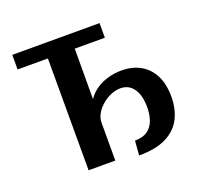

<svg xmlns="http://www.w3.org/2000/svg" viewBox="-127 -862 1074 1024"><g transform="rotate(-20 410.5 -350.0)"><path d="M494.1 18 500.7 -64.1Q546.9 -64.1 573.5 -83.8Q600.2 -103.6 611.5 -136.7Q622.8 -169.8 622.8 -209.1Q622.8 -278.3 595.8 -315.6Q568.9 -353 522.4 -353Q495.9 -353 468.5 -341.6Q441.1 -330.1 417.8 -310.4Q394.4 -290.7 380 -266Q365.6 -241.2 365.6 -214.4V0H213.9V-717.6H366.6L365.8 -348.7Q388 -380.9 419.2 -401.1Q450.4 -421.2 486.6 -430.8Q522.8 -440.3 558.9 -440.3Q621.9 -440.3 667.7 -414.2Q713.4 -388.1 738.3 -338.6Q763.2 -289.1 763.2 -218.6Q763.2 -150.2 736.7 -96.7Q710.2 -43.2 651.1 -12.6Q592.1 18 494.1 18ZM42 -634.7V-717.6H537.2V-634.7Z"/></g></svg>

Font: Russolo 10pt ExtraLight
Style: Regular
Weight: 200
Designer: Micah Stupak-Hahn
Version: Version 1.000